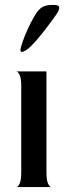

<svg xmlns="http://www.w3.org/2000/svg" viewBox="-20 -757 268 777"><path d="M46 0Q53 0 59.5 -14Q66 -28 66 -60V-408Q66 -440 59.5 -453.5Q53 -467 46 -468H168V-60Q168 -28 174.5 -14Q181 0 188 0ZM67 -547Q60 -547 64.5 -565Q69 -583 79.5 -609.5Q90 -636 103 -661.5Q116 -687 125 -701Q138 -721 152.5 -729Q167 -737 190 -737H201Q235 -737 207 -697Q185 -666 158 -631Q131 -596 106.5 -571.5Q82 -547 67 -547Z"/></svg>

Font: Red Rose
Style: Regular
Weight: 400
Designer: Jaikishan Patel
Version: Version 2.000; ttfautohint (v1.8.3)